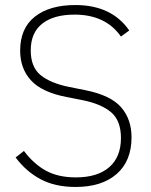

<svg xmlns="http://www.w3.org/2000/svg" viewBox="-20 -730 598 762"><path d="M42 -105 75 -131Q114 -79 162.5 -52.5Q211 -26 281 -26Q367 -26 413.5 -66.5Q460 -107 460 -182Q460 -251 421.5 -284Q383 -317 310 -332L244 -345Q146 -364 103 -411Q60 -458 60 -529Q60 -618 118.5 -664Q177 -710 279 -710Q423 -710 493 -609L460 -585Q399 -672 276 -672Q193 -672 147.5 -636Q102 -600 102 -530Q102 -464 141 -432Q180 -400 254 -385L319 -372Q419 -352 460.5 -304.5Q502 -257 502 -185Q502 -91 443 -39.5Q384 12 280 12Q199 12 141.5 -18.5Q84 -49 42 -105Z"/></svg>

Font: Anuphan ExtraLight
Style: Regular
Weight: 200
Designer: Cadson Demak
Version: Version 3.001